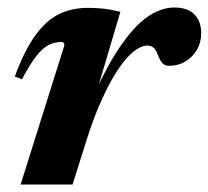

<svg xmlns="http://www.w3.org/2000/svg" viewBox="-20 -492 556 512"><path d="M151.5 -370.5Q152 -375 150 -377.5Q148 -380 143.5 -380Q127 -380 111.2 -372.8Q95.5 -365.5 78.2 -344.2Q61 -323 38.5 -280.5L19.5 -288Q45.5 -358.5 74.8 -398.5Q104 -438.5 138.2 -454.8Q172.5 -471 213 -471Q230.5 -471 244 -470Q257.5 -469 271 -466.8Q284.5 -464.5 301 -460.5L228.5 -216L225.5 -228Q267 -321 304.8 -374.2Q342.5 -427.5 377.2 -449.8Q412 -472 444.5 -472Q480.5 -472 498.5 -453.5Q516.5 -435 516.5 -403.5Q516.5 -378.5 505 -359Q493.5 -339.5 474.2 -328Q455 -316.5 431.5 -316.5Q420 -316.5 413.5 -323.2Q407 -330 401.5 -344.5Q396 -359 389.5 -364.8Q383 -370.5 373 -370.5Q360 -370.5 344.5 -360.5Q329 -350.5 312.2 -330.2Q295.5 -310 278.5 -280Q261.5 -250 244.5 -210.5Q227.5 -171 212 -122L173.5 0H35Z"/></svg>

Font: Newsreader 36pt
Style: Bold Italic
Weight: 700
Italic angle: -17°
Designer: Hugues Gentile
Foundry: Production Type
Version: Version 1.003